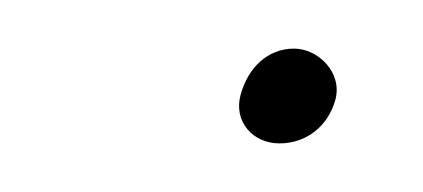

<svg xmlns="http://www.w3.org/2000/svg" viewBox="-20 -117 174 79"><path d="M79 -78C76 -67 84 -58 95 -58C106 -58 115 -65 118 -76C121 -87 111 -97 101 -97C90 -97 82 -89 79 -78Z"/></svg>

Font: Stray Cat
Style: SuExtObl
Weight: 400
Version: Version 1.0